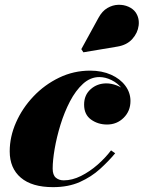

<svg xmlns="http://www.w3.org/2000/svg" viewBox="-20 -761 592 791"><path d="M198.5 10Q111.5 10 65.8 -29Q20 -68 20 -137.5Q20 -197.5 46 -256.5Q72 -315.5 117.8 -363.8Q163.5 -412 223.5 -441Q283.5 -470 351.5 -470Q400 -470 437.5 -453.2Q475 -436.5 496.2 -408Q517.5 -379.5 517.5 -345Q517.5 -303.5 489.5 -275.8Q461.5 -248 421 -248Q383.5 -248 355 -268.5Q326.5 -289 326.5 -330Q326.5 -369.5 353.5 -393.5Q380.5 -417.5 418.5 -417.5Q439 -417.5 461.8 -408.8Q484.5 -400 500.5 -383.8Q516.5 -367.5 516.5 -345H500Q500 -374 482.5 -396.2Q465 -418.5 439.5 -431Q414 -443.5 389.5 -443.5Q352.5 -443.5 322 -415.8Q291.5 -388 268.2 -343.2Q245 -298.5 229.2 -247.2Q213.5 -196 205.2 -148Q197 -100 197 -66.5Q197 -40 210 -29Q223 -18 242.5 -18Q277.5 -18 313.5 -36Q349.5 -54 381.8 -82.2Q414 -110.5 437.5 -141.5L454.5 -129.5Q427.5 -97 392 -64.8Q356.5 -32.5 309 -11.2Q261.5 10 198.5 10ZM323.5 -545.5 315 -558.5 386 -688Q401 -715.5 422.5 -728Q444 -740.5 466.8 -741.2Q489.5 -742 508.8 -733.5Q528 -725 538.5 -710.5Q555 -686.5 551.2 -656Q547.5 -625.5 525.2 -600.5Q503 -575.5 463.5 -569Z"/></svg>

Font: Bodoni Moda 11pt Black
Style: Italic
Weight: 900
Italic angle: -13°
Designer: Owen Earl
Foundry: indestructible type
Version: Version 2.004